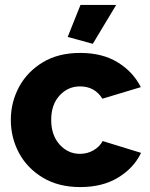

<svg xmlns="http://www.w3.org/2000/svg" viewBox="-20 -750 610 780"><path d="M306 10Q218 10 154.5 -28Q91 -66 57.5 -128Q24 -190 24 -263Q24 -335 57.5 -397Q91 -459 154 -497Q217 -535 306 -535Q396 -535 458.5 -496.5Q521 -458 552 -396L396 -349Q365 -399 305 -399Q256 -399 222 -362Q188 -325 188 -263Q188 -201 222 -163Q256 -125 305 -125Q335 -125 360 -139.5Q385 -154 397 -177L553 -129Q524 -68 460.5 -29Q397 10 306 10ZM357 -572 255 -600 307 -730H452Z"/></svg>

Font: Raleway ExtraBold
Style: Regular
Weight: 800
Designer: Matt McInerney, Pablo Impallari, Rodrigo Fuenzalida
Foundry: Matt McInerney, Pablo Impallari, Rodrigo Fuenzalida
Version: Version 4.026